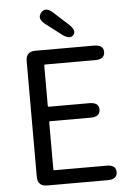

<svg xmlns="http://www.w3.org/2000/svg" viewBox="-62 -996 712 1042"><g transform="rotate(-5 294.0 -475.5)"><path d="M152 0Q100 0 100 -52V-682Q100 -734 152 -734H471Q523 -734 523 -695Q523 -655 471 -655H198Q193 -655 193 -650V-430Q193 -425 198 -425H419Q471 -425 471 -386Q471 -346 419 -346H198Q193 -346 193 -341V-84Q193 -79 198 -79H482Q534 -79 534 -40Q534 0 482 0ZM365 -801Q345 -778 304 -808L218 -874Q176 -906 201 -937Q227 -968 266 -932L346 -859Q384 -825 365 -801Z"/></g></svg>

Font: Resource Han Rounded KR
Style: Regular
Weight: 400
Designer: Cyano Hao (round all glyphs); Ryoko NISHIZUKA 西塚涼子 (kana, bopomofo & ideographs); Paul D. Hunt (Latin, Greek & Cyrillic)
Foundry: Cyano Hao
Version: 0.990